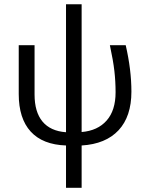

<svg xmlns="http://www.w3.org/2000/svg" viewBox="-20 -644 702 906"><path d="M365.2 -624V-21Q440.9 -27.3 483.2 -75.2Q525.4 -123 525.4 -208.5Q525.4 -259.3 519.8 -308.6Q514.2 -357.9 498.5 -430.7H573.2Q600.1 -314.5 600.1 -211.4Q600.1 -94.7 539.6 -29.5Q479 35.6 365.2 42.5V242.2H291.5V42.5Q181.2 38.6 124.8 -23.2Q68.4 -85 68.4 -200.2V-430.7H143.1V-197.8Q143.1 -115.7 180.4 -70.6Q217.8 -25.4 291.5 -20V-624Z"/></svg>

Font: XL-Viking
Style: Regular
Weight: 400
Foundry: Ascender Corporation
Version: Version 1.10 March 23, 2015